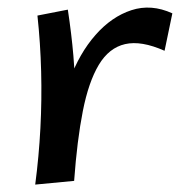

<svg xmlns="http://www.w3.org/2000/svg" viewBox="-20 -485 515 518"><path d="M180 3 138 -110Q141 -196 167.5 -268.5Q194 -341 237.5 -390.5Q281 -440 334.5 -457.5Q388 -475 445 -449L424 -348Q361 -376 317.5 -366Q274 -356 246.5 -310Q219 -264 203.5 -185.5Q188 -107 180 3ZM180 3 75 13Q85 -63 89 -139.5Q93 -216 91 -292.5Q89 -369 81 -443L163 -459Q173 -393 178 -334.5Q183 -276 184.5 -222Q186 -168 184.5 -112.5Q183 -57 180 3Z"/></svg>

Font: Marhey Light
Style: Regular
Weight: 300
Designer: Nur Syamsi & Bustanul Arifin
Foundry: Namelatype
Version: Version 1.000